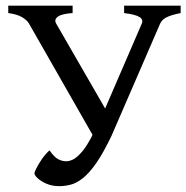

<svg xmlns="http://www.w3.org/2000/svg" viewBox="-20 -635 650 670"><path d="M610.4 -589.4Q577.6 -583 561 -574.5Q544.4 -565.9 538.6 -552.2L369.6 -162.1Q340.8 -101.6 315.9 -65.9Q291 -30.3 268.8 -12.9Q246.6 4.4 226.3 9.5Q206.1 14.6 187.5 14.6Q162.1 14.6 142.3 6.1Q122.6 -2.4 111.3 -13.2Q100.1 -23.9 100.1 -30.3Q100.1 -34.2 107.2 -48.3Q114.3 -62.5 126.2 -79.8Q138.2 -97.2 152.8 -110.4Q169.4 -86.4 183.3 -79.3Q197.3 -72.3 210.4 -72.3Q231.4 -72.3 250.2 -89.1Q269 -106 283.4 -129.2Q297.9 -152.3 306.2 -171.4L311.5 -149.4L81.5 -552.2Q74.7 -564.5 57.1 -575Q39.6 -585.4 8.8 -589.4V-615.2H233.4V-589.4Q195.3 -586.9 181.6 -576.7Q168 -566.4 176.3 -552.2L357.9 -237.3L338.4 -236.8L474.6 -552.2Q481 -566.4 467 -575.4Q453.1 -584.5 413.1 -589.4V-615.2H610.4Z"/></svg>

Font: Gentium Book Plus
Style: Regular
Weight: 400
Designer: Victor Gaultney, Annie Olsen, Iska Routamaa, Becca Hirsbrunner
Foundry: SIL International
Version: Version 6.101